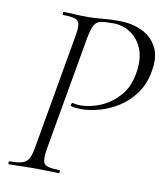

<svg xmlns="http://www.w3.org/2000/svg" viewBox="-74 -690 651 752"><g transform="rotate(10 251.5 -314.0)"><path d="M12 0Q9 0 9 -6Q9 -12 12 -12Q44 -12 61.5 -17Q79 -22 87.5 -37Q96 -52 101 -81L182 -544Q190 -587 179 -600Q168 -613 119 -613Q117 -613 117 -619Q117 -625 119 -625Q139 -625 163.5 -623.5Q188 -622 216 -622Q239 -622 271 -625Q303 -628 340 -628Q390 -628 430 -609.5Q470 -591 490.5 -552.5Q511 -514 499 -453Q490 -403 463.5 -366.5Q437 -330 401 -307Q365 -284 326 -273Q287 -262 253 -262Q241 -262 231.5 -263Q222 -264 212 -267Q209 -268 211 -274.5Q213 -281 216 -280Q224 -278 231.5 -277Q239 -276 246 -276Q286 -276 326.5 -293Q367 -310 398.5 -344.5Q430 -379 440 -433Q451 -491 436 -531.5Q421 -572 389 -593.5Q357 -615 318 -615Q286 -615 269 -611.5Q252 -608 243.5 -593Q235 -578 228 -542L147 -81Q140 -38 151 -25Q162 -12 211 -12Q213 -12 213 -6Q213 0 211 0Q191 0 165 -1Q139 -2 109 -2Q82 -2 56.5 -1Q31 0 12 0Z"/></g></svg>

Font: Cormorant Light Light
Style: Italic
Weight: 300
Italic angle: -10°
Version: Version 4.000